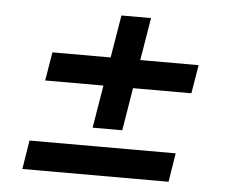

<svg xmlns="http://www.w3.org/2000/svg" viewBox="-43 -600 738 617"><g transform="rotate(5 326.0 -291.5)"><path d="M98.7 -321.7 114 -413.7H301.8L324.6 -551.1H420.1L397.4 -413.7H585.6L570.3 -321.7H382.1L359.4 -183.9H263.8L286.6 -321.7ZM50.4 -32 65.3 -125H536.9L522 -32Z"/></g></svg>

Font: Inter UI Medium
Style: Italic
Weight: 500
Italic angle: 9.39999°
Designer: Rasmus Andersson
Foundry: rsms
Version: 3.2;8d6f07862